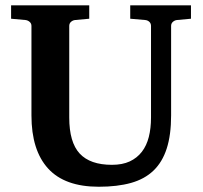

<svg xmlns="http://www.w3.org/2000/svg" viewBox="-20 -691 769 727"><path d="M649.9 -615.2Q641.6 -614.3 634.8 -608.4Q627.9 -602.5 627.9 -592.8V-253.9Q627.9 -180.2 611.3 -128.7Q594.7 -77.1 561 -44.9Q527.3 -12.7 475.8 1.7Q424.3 16.1 354 16.1Q225.1 16.1 162.1 -53Q99.1 -122.1 99.1 -253.9V-592.8Q99.1 -602.5 92 -608.4Q85 -614.3 76.2 -615.2L22 -620.1V-670.9H317.9V-620.1L264.2 -615.2Q255.9 -614.3 249 -608.4Q242.2 -602.5 242.2 -592.8V-246.1Q242.2 -152.3 281.7 -109.6Q321.3 -66.9 403.8 -66.9Q443.4 -66.9 471.2 -79.8Q499 -92.8 517.1 -116.2Q535.2 -139.6 543.5 -172.6Q551.8 -205.6 551.8 -246.1V-592.8Q551.8 -602.5 545.4 -608.4Q539.1 -614.3 529.8 -615.2L473.1 -620.1V-670.9H703.1V-620.1Z"/></svg>

Font: Charis SIL Am
Style: Bold
Weight: 700
Foundry: SIL International
Version: Version 5.000